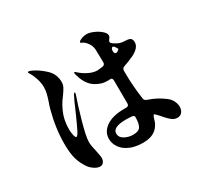

<svg xmlns="http://www.w3.org/2000/svg" viewBox="-158 -1003 1316 1239"><g transform="rotate(-30 500.0 -384.0)"><path d="M900 -74Q900 -50 887.5 -34Q875 -18 852 -18Q831 -18 813.5 -31.5Q796 -45 780.5 -62.5Q765 -80 759 -87Q746 -102 732 -114Q723 -108 719 -92Q694 11 582 11Q523 11 482 -7.5Q441 -26 420.5 -56.5Q400 -87 400 -121Q400 -174 448.5 -207Q497 -240 582 -240H597Q618 -240 618 -260L617 -430Q617 -451 601 -451Q595 -450 585 -450Q557 -450 540 -455Q489 -471 462 -503Q435 -535 421 -589L419 -600Q419 -606 422 -606Q426 -606 431 -601.5Q436 -597 438 -595Q464 -572 496.5 -556.5Q529 -541 558 -541Q564 -541 596 -545Q616 -548 616 -568L615 -616Q615 -656 614 -662Q613 -690 596 -714Q579 -738 560 -746Q550 -750 550 -754Q550 -761 570.5 -770Q591 -779 613 -779Q634 -779 663 -766.5Q692 -754 713 -735.5Q734 -717 734 -700Q734 -693 730 -686.5Q726 -680 721 -674Q716 -667 716 -662Q716 -654 726 -646Q752 -628 771 -622Q787 -617 809 -617Q830 -616 840 -612Q850 -608 855 -594Q857 -586 857 -578Q857 -537 795 -507Q748 -486 722 -478Q704 -472 704 -454V-435Q704 -342 719 -239Q720 -222 744 -215Q803 -195 850 -160Q876 -142 888 -119Q900 -96 900 -74ZM361 -487 358 -474Q337 -416 307.5 -311.5Q278 -207 278 -167Q278 -143 291 -89Q299 -49 299 -41Q299 -21 289.5 -8Q280 5 263 5Q243 5 221 -10Q199 -25 187 -42Q161 -79 148 -122Q135 -165 135 -239Q135 -353 169 -479Q173 -495 185 -528Q195 -559 199.5 -578.5Q204 -598 204 -623Q204 -650 194.5 -681.5Q185 -713 169 -740Q167 -743 164.5 -747Q162 -751 162 -753Q162 -758 168 -758Q177 -758 193 -750Q237 -729 278.5 -690Q320 -651 320 -591Q320 -572 310.5 -554Q301 -536 280 -507Q262 -484 252 -466Q228 -423 218 -385.5Q208 -348 208 -301Q208 -279 213 -258Q218 -237 225 -237Q234 -237 250 -268.5Q266 -300 297 -370Q331 -451 348 -482Q353 -491 358 -491Q361 -491 361 -487ZM718 -624Q713 -624 709.5 -619Q706 -614 705 -606V-598V-596Q705 -588 709 -583Q713 -578 719 -578L727 -580Q743 -590 743 -595Q743 -598 728 -619Q724 -624 718 -624ZM600 -173Q574 -175 560 -175Q458 -175 458 -127Q458 -98 487.5 -82Q517 -66 550 -66Q593 -66 606 -89Q619 -112 619 -159Q619 -170 600 -173Z"/></g></svg>

Font: Shippori Mincho B1 ExtraBold
Style: Regular
Weight: 800
Designer: FONTDASU
Foundry: FONTDASU / Google Inc. / but / Adobe
Version: Version 3.110; ttfautohint (v1.8.3)